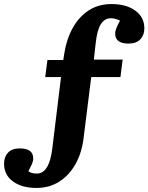

<svg xmlns="http://www.w3.org/2000/svg" viewBox="-81 -734 732 947"><path d="M99 193Q27 193 -17 161Q-61 129 -61 73Q-61 40 -41.5 19Q-22 -2 17 -2Q83 -2 83 48Q83 60 76 76Q69 92 59 111Q68 117 78 119.5Q88 122 101 122Q162 122 177 -2L220 -354H142L153 -438H231L236 -470Q247 -541 278 -596.5Q309 -652 357 -683Q405 -714 469 -714Q542 -714 586.5 -681.5Q631 -649 631 -594Q631 -561 611 -540Q591 -519 553 -519Q487 -519 487 -569Q487 -581 493.5 -596.5Q500 -612 511 -632Q502 -637 490 -640.5Q478 -644 466 -644Q435 -644 416.5 -615Q398 -586 391 -521L382 -440H524L513 -354H369L331 -51Q322 21 291 76Q260 131 211 162Q162 193 99 193Z"/></svg>

Font: Literata 12pt
Style: Bold
Weight: 700
Designer: Latin by Veronika Burian and Jose Scaglione. Greek by Irene Vlachou. Cyrillic by Vera Evstafieva.
Foundry: TypeTogether
Version: Version 3.002